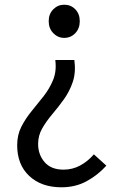

<svg xmlns="http://www.w3.org/2000/svg" viewBox="-20 -577 514 816"><path d="M241 219Q156 219 104.5 171Q53 123 53 40Q53 -4 71 -39Q89 -74 115 -105.5Q141 -137 166 -169Q191 -201 206 -238Q221 -275 215 -322H296Q303 -270 289.5 -229.5Q276 -189 252 -155.5Q228 -122 202.5 -92Q177 -62 159.5 -31.5Q142 -1 142 35Q142 80 169.5 112Q197 144 250 144Q288 144 320.5 126.5Q353 109 379 79L432 127Q396 167 348.5 193Q301 219 241 219ZM253 -416Q226 -416 206.5 -436Q187 -456 187 -487Q187 -518 206.5 -537.5Q226 -557 253 -557Q281 -557 300 -537.5Q319 -518 319 -487Q319 -456 300 -436Q281 -416 253 -416Z"/></svg>

Font: Chocolate Classical Sans
Style: Regular
Weight: 400
Designer: 田海東、宇文滿月
Foundry: Moonlit Owen
Version: Version 1.001